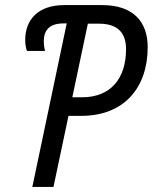

<svg xmlns="http://www.w3.org/2000/svg" viewBox="-20 -734 600 754"><path d="M107 0H190L249 -279H299C467 -279 560 -389 560 -549C560 -649 503 -714 381 -714H232C129 -714 79 -656 79 -577C79 -560 82 -544 86 -534H157C154 -545 152 -559 152 -572C152 -614 173 -642 229 -642H242ZM303 -352H264L325 -641H369C439 -641 475 -608 475 -541C475 -424 413 -352 303 -352Z"/></svg>

Font: Noto Sans Condensed
Style: Italic
Weight: 400
Width: 3
Italic angle: -12°
Designer: Monotype Design Team
Foundry: Monotype Imaging Inc.
Version: Version 2.013